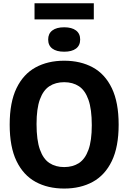

<svg xmlns="http://www.w3.org/2000/svg" viewBox="-20 -1110 762 1140"><path d="M361 9.5Q264 9.5 191.2 -30.2Q118.5 -70 78 -153.8Q37.5 -237.5 37.5 -370Q37.5 -502.5 78 -586.2Q118.5 -670 191.2 -709.8Q264 -749.5 361 -749.5Q458.5 -749.5 531.2 -709.8Q604 -670 644.2 -586Q684.5 -502 684.5 -370Q684.5 -238 644 -154Q603.5 -70 530.8 -30.2Q458 9.5 361 9.5ZM361 -118Q412.5 -118 449 -142Q485.5 -166 505.2 -220.5Q525 -275 525 -366.5Q525 -461.5 505.2 -517.5Q485.5 -573.5 448.8 -597.8Q412 -622 361 -622Q310 -622 273.2 -598Q236.5 -574 216.8 -519.5Q197 -465 197 -373.5Q197 -278.5 216.8 -222.5Q236.5 -166.5 273.2 -142.2Q310 -118 361 -118ZM361 -803Q315.5 -803 290.8 -821.5Q266 -840 266 -875.5Q266 -910.5 290.8 -929.2Q315.5 -948 361 -948Q406.5 -948 431.2 -929.2Q456 -910.5 456 -875.5Q456 -840 431.2 -821.5Q406.5 -803 361 -803ZM185 -995V-1090.5H537V-995Z"/></svg>

Font: Encode Sans SmCnd
Style: Bold
Weight: 700
Width: 4
Designer: Multiple Designers
Foundry: Impallari Type
Version: Version 3.002; ttfautohint (v1.8.3) -l 8 -r 50 -G 200 -x 14 